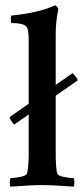

<svg xmlns="http://www.w3.org/2000/svg" viewBox="-20 -698 313 722"><path d="M33.2 -229.5Q27.3 -235.4 21 -245.6Q14.6 -255.9 17.6 -258.8L252.9 -422.9Q275.4 -400.4 270.5 -394.5ZM87.9 -544.9Q87.9 -580.1 82 -593.8Q74.2 -611.3 22.5 -611.3Q21.5 -611.3 21 -618.2Q20.5 -625 21 -631.8Q21.5 -638.7 23.4 -639.6Q125 -649.4 186.5 -677.7Q190.4 -677.7 194.8 -672.4Q199.2 -667 199.2 -662.1Q189.5 -617.2 189.5 -570.3V-127Q189.5 -62.5 195.3 -44.9Q198.2 -37.1 220.2 -32.7Q242.2 -28.3 256.8 -28.3Q259.8 -23.4 259.8 -11.7Q259.8 0 256.8 3.9Q178.7 -2 137.7 -2Q97.7 -2 19.5 3.9Q16.6 0 16.6 -11.7Q16.6 -23.4 19.5 -28.3Q33.2 -28.3 55.7 -32.7Q78.1 -37.1 81.1 -44.9Q87.9 -65.4 87.9 -127Z"/></svg>

Font: Crimson
Style: Semibold
Weight: 600
Version: Version 0.8